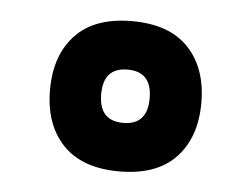

<svg xmlns="http://www.w3.org/2000/svg" viewBox="-33 -823 470 359"><g transform="rotate(5 202.0 -643.0)"><path d="M201.5 -693Q156 -693 156 -643Q156 -593 201.5 -593Q247 -593 247 -643Q247 -693 201.5 -693ZM96 -540Q60 -578 60 -643Q60 -708 96 -746Q132 -784 202 -784Q272 -784 308 -746Q344 -708 344 -643Q344 -578 308 -540Q272 -502 202 -502Q132 -502 96 -540Z"/></g></svg>

Font: Cherry Swash
Style: Bold
Weight: 700
Designer: Kasatkina Nataliya
Foundry: Nataliya Kasatkina
Version: Version 1.001